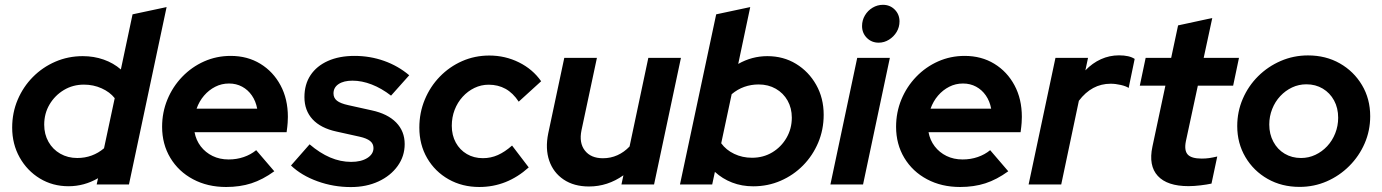

<svg xmlns="http://www.w3.org/2000/svg" viewBox="-20 -759 5688 790"><path d="M261.9 7.3Q196.7 7.3 144.2 -24.5Q91.7 -56.3 60.9 -111.2Q30.1 -166.1 30.1 -234.1Q30.1 -295.3 52.7 -348.5Q75.3 -401.8 115.1 -442Q154.9 -482.3 207.7 -505.2Q260.6 -528 320.4 -528Q366.4 -528 406.7 -513.8Q447 -499.6 477.3 -473.2L525.4 -700L665.5 -729.9L510.6 0H377.8L383.4 -25.7Q326.2 7.3 261.9 7.3ZM297.9 -108.9Q329.6 -108.9 357.2 -119.1Q384.9 -129.3 408 -148.9L452 -355.1Q432 -380.4 398.1 -395.6Q364.2 -410.8 325.4 -410.8Q279.7 -410.8 242.8 -388.6Q205.8 -366.3 183.9 -329.3Q161.9 -292.3 161.9 -245.9Q161.9 -206.6 179.5 -175.4Q197 -144.3 228 -126.6Q259.1 -108.9 297.9 -108.9Z M910.4 10.4Q834 10.4 774.4 -21.4Q714.7 -53.1 680.8 -109.5Q647 -165.9 647 -237.4Q647 -296.9 668.9 -349.8Q690.8 -402.7 729.9 -443.2Q768.9 -483.6 819.9 -506.3Q871 -529 929.3 -529Q998.2 -529 1051.2 -496.6Q1104.2 -464.2 1134.3 -407.9Q1164.5 -351.7 1164.5 -278Q1164.5 -267.3 1163.6 -254Q1162.8 -240.7 1159.3 -215.1H780.5Q786.5 -182.3 805.9 -156.9Q825.4 -131.5 854.7 -117.2Q884 -102.9 920.6 -102.9Q954 -102.9 982.9 -112.9Q1011.9 -122.8 1034.1 -141.1L1108.6 -54.3Q1061.2 -19.9 1014.2 -4.7Q967.3 10.4 910.4 10.4ZM788.9 -312H1038.2Q1032.4 -343 1016.3 -366.2Q1000.3 -389.4 976.2 -402.4Q952.1 -415.4 922.3 -415.4Q891.7 -415.4 865.6 -402Q839.5 -388.7 819.7 -365.7Q799.9 -342.7 788.9 -312Z M1423.6 10.7Q1351.9 10.7 1286 -13.2Q1220.1 -37.1 1177.3 -78L1253.9 -165.2Q1295.8 -129.3 1338.3 -111.1Q1380.8 -92.9 1424.9 -92.9Q1465.9 -92.9 1491.3 -108.9Q1516.7 -124.9 1516.7 -149.9Q1516.7 -167.9 1502.7 -179Q1488.7 -190.1 1460 -196.5L1364.4 -217.7Q1299.7 -231.7 1266.1 -268.1Q1232.6 -304.4 1232.6 -359.4Q1232.6 -411.9 1257.7 -449.7Q1282.9 -487.5 1329.2 -508.2Q1375.6 -529 1439.2 -529Q1502.3 -529 1560.3 -508.5Q1618.3 -487.9 1663.8 -449.3L1589 -365.5Q1549.9 -395.7 1509.4 -411.4Q1469 -427.1 1430.2 -427.1Q1394.2 -427.1 1373.2 -413.1Q1352.2 -399.1 1352.2 -374.7Q1352.2 -356 1366.4 -344.7Q1380.6 -333.3 1413.6 -326.2L1509.2 -305Q1575.2 -290.8 1610.1 -254.9Q1645.1 -219 1645.1 -166.2Q1645.1 -116.2 1616.1 -75.9Q1587.1 -35.6 1537.1 -12.4Q1487.1 10.7 1423.6 10.7Z M1952.3 10.4Q1881.9 10.4 1825.9 -21.2Q1769.9 -52.9 1737.6 -108.3Q1705.4 -163.7 1705.4 -234Q1705.4 -295.2 1727.8 -349.1Q1750.1 -403 1789.7 -443.7Q1829.3 -484.5 1881.4 -507.5Q1933.6 -530.5 1993.4 -530.5Q2058.7 -530.5 2115.4 -502.3Q2172 -474.2 2206.6 -424.7L2114.3 -340.7Q2090.8 -376.5 2060.1 -393.5Q2029.3 -410.5 1990.6 -410.5Q1959.9 -410.5 1932.3 -397.3Q1904.8 -384.1 1883.6 -360.8Q1862.3 -337.4 1850.6 -306.9Q1838.9 -276.3 1838.9 -241.3Q1838.9 -202.5 1855.4 -172.3Q1871.9 -142.2 1900.9 -125.2Q1929.9 -108.2 1967 -108.2Q1999.5 -108.2 2028.5 -121.1Q2057.6 -134.1 2086.9 -160.1L2155.5 -70.2Q2065.9 10.4 1952.3 10.4Z M2403.4 8.3Q2341.6 8.3 2299.1 -20.3Q2256.7 -48.9 2239.8 -98Q2223 -147.2 2235.7 -210L2301.8 -521H2436.1L2372.6 -223Q2361.9 -171.2 2386.5 -139.6Q2411.1 -107.9 2460.8 -107.9Q2492.7 -107.9 2520.4 -120.4Q2548.1 -132.8 2570.4 -156.3L2647.6 -521H2781.8L2671.2 0H2537L2545.1 -37.8Q2480.3 8.3 2403.4 8.3Z M3079.1 7.6Q3032.3 7.6 2992.4 -7.9Q2952.5 -23.3 2921.5 -51.8L2910.4 0H2777.8L2926.8 -700L3066.9 -729.9L3017.5 -496Q3073.8 -528 3137.3 -528Q3203.5 -528 3255.5 -496.2Q3307.5 -464.5 3338.3 -409.9Q3369.1 -355.4 3369.1 -286.6Q3369.1 -225.4 3346.5 -172Q3323.9 -118.6 3284.3 -78.4Q3244.6 -38.1 3192.1 -15.3Q3139.6 7.6 3079.1 7.6ZM3074.2 -109.9Q3120.7 -109.9 3157.6 -132.1Q3194.4 -154.3 3216.2 -191.9Q3238 -229.5 3238 -274.9Q3238 -314.1 3220.6 -345.1Q3203.1 -376.1 3172.1 -393.8Q3141 -411.5 3101.6 -411.5Q3070.5 -411.5 3042.5 -401.6Q3014.5 -391.7 2990.5 -371.4L2947.5 -169.5Q2967.5 -141.8 3001 -125.9Q3034.5 -109.9 3074.2 -109.9Z M3396.8 0 3507.1 -521H3641.4L3531.1 0ZM3595.3 -583.4Q3566.3 -583.4 3546.6 -603.2Q3527 -623 3527 -652Q3527 -675.6 3538.8 -695.6Q3550.6 -715.6 3570.4 -727.4Q3590.2 -739.2 3612.8 -739.2Q3641.8 -739.2 3661.4 -719.6Q3681.1 -699.9 3681.1 -670.9Q3681.1 -647.3 3669.3 -627.6Q3657.5 -608 3637.8 -595.7Q3618.2 -583.4 3595.3 -583.4Z M3930.4 10.4Q3854 10.4 3794.4 -21.4Q3734.7 -53.1 3700.8 -109.5Q3667 -165.9 3667 -237.4Q3667 -296.9 3688.9 -349.8Q3710.8 -402.7 3749.9 -443.2Q3788.9 -483.6 3839.9 -506.3Q3891 -529 3949.3 -529Q4018.2 -529 4071.2 -496.6Q4124.2 -464.2 4154.3 -407.9Q4184.5 -351.7 4184.5 -278Q4184.5 -267.3 4183.6 -254Q4182.8 -240.7 4179.3 -215.1H3800.5Q3806.5 -182.3 3825.9 -156.9Q3845.4 -131.5 3874.7 -117.2Q3904 -102.9 3940.6 -102.9Q3974 -102.9 4002.9 -112.9Q4031.9 -122.8 4054.1 -141.1L4128.6 -54.3Q4081.2 -19.9 4034.2 -4.7Q3987.3 10.4 3930.4 10.4ZM3808.9 -312H4058.2Q4052.4 -343 4036.3 -366.2Q4020.3 -389.4 3996.2 -402.4Q3972.1 -415.4 3942.3 -415.4Q3911.7 -415.4 3885.6 -402Q3859.5 -388.7 3839.7 -365.7Q3819.9 -342.7 3808.9 -312Z M4212.3 0 4322.8 -521H4456.8L4445.9 -469.5Q4474.7 -499.5 4509.9 -515.4Q4545.1 -531.3 4584.2 -531.3Q4626.7 -531.3 4648.7 -516.6L4623.9 -397.1Q4613.9 -404.2 4591.9 -409.4Q4569.8 -414.5 4549.8 -414.5Q4472.1 -414.5 4419.1 -344.3L4346.5 0Z M4870.3 6.9Q4782.5 6.9 4743.8 -35.2Q4705.1 -77.3 4721.7 -155.5L4775.1 -406.5H4669.8L4693.9 -521H4798.9L4827.3 -654.5L4968 -684.9L4932.7 -521H5077.9L5053.9 -406.5H4908.6L4859.4 -177.9Q4851.8 -139.9 4867 -123.2Q4882.2 -106.5 4924.8 -106.5Q4940.9 -106.5 4955.7 -108.6Q4970.5 -110.8 4988.5 -115.1L4964.8 -3.6Q4946.6 0.4 4920 3.6Q4893.3 6.9 4870.3 6.9Z M5327.3 10Q5253.9 10 5196 -22.8Q5138.1 -55.6 5104.4 -112.6Q5070.7 -169.6 5070.7 -240.4Q5070.7 -299.6 5093.5 -352.4Q5116.3 -405.2 5156.6 -445.3Q5197 -485.4 5249.8 -508.2Q5302.6 -531 5361.9 -531Q5435.3 -531 5492.8 -498.2Q5550.3 -465.5 5584 -408.9Q5617.8 -352.4 5617.8 -280.6Q5617.8 -221.5 5595 -169Q5572.2 -116.5 5531.8 -76.1Q5491.5 -35.7 5439 -12.8Q5386.6 10 5327.3 10ZM5333.2 -108.9Q5364.6 -108.9 5392.1 -121.9Q5419.6 -134.8 5440.8 -157.5Q5462.1 -180.3 5474 -210.6Q5486 -240.9 5486 -274.4Q5486 -314.7 5469.1 -345.7Q5452.3 -376.7 5422.7 -394.4Q5393 -412.1 5355.4 -412.1Q5323.9 -412.1 5296.4 -399.2Q5268.9 -386.2 5247.7 -363.5Q5226.4 -340.7 5214.5 -310.4Q5202.5 -280.2 5202.5 -246.6Q5202.5 -207.2 5219.4 -175.7Q5236.2 -144.2 5265.8 -126.6Q5295.5 -108.9 5333.2 -108.9Z"/></svg>

Font: Red Hat Display
Style: Italic
Weight: 300
Italic angle: -12°
Designer: Pentagram, MCKL
Foundry: Pentagram, MCKL
Version: Version 1.023